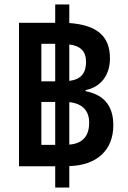

<svg xmlns="http://www.w3.org/2000/svg" viewBox="-20 -780 573 859"><path d="M65 -36H227V59H290V-37C412 -40 487 -107 487 -220C487 -314 437 -358 363 -372V-377C431 -390 472 -444 472 -519C472 -619 413 -668 290 -677V-760H227V-678H65ZM165 -416V-584H227V-416ZM365 -504C365 -455 345 -425 290 -418V-581C341 -575 365 -549 365 -504ZM165 -132V-324H227V-132ZM379 -231C379 -176 354 -138 290 -133V-323C354 -316 379 -280 379 -231Z"/></svg>

Font: Noto Sans Thai SemCond SemBd
Style: Regular
Weight: 600
Width: 4
Designer: Monotype Design Team
Foundry: Monotype Imaging Inc.
Version: Version 2.002